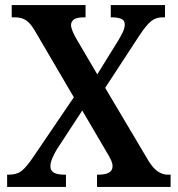

<svg xmlns="http://www.w3.org/2000/svg" viewBox="-20 -734 699 754"><path d="M8 0V-48H14Q48 -48 67.5 -65Q87 -82 111 -118L270 -352L117 -613Q101 -641 83.5 -653.5Q66 -666 38 -666H26V-714H316V-666H312Q280 -666 269.5 -657Q259 -648 259 -636Q259 -617 282 -578L362 -442L445 -576Q454 -591 462 -607.5Q470 -624 470 -637Q470 -655 455 -660.5Q440 -666 418 -666H415V-714H628V-666H619Q592 -666 573 -650.5Q554 -635 527 -594L393 -389L564 -101Q583 -71 601.5 -59.5Q620 -48 638 -48H650V0H361V-48H366Q422 -48 422 -81Q422 -92 416.5 -104.5Q411 -117 391 -150L303 -300L203 -147Q194 -132 186 -114Q178 -96 178 -81Q178 -64 191.5 -56Q205 -48 235 -48H239V0Z"/></svg>

Font: Noto Serif Ethiopic SemiCondensed SemiBold
Style: Regular
Weight: 600
Width: 4
Designer: Monotype Design Team
Foundry: Monotype Imaging Inc.
Version: Version 2.102; ttfautohint (v1.8.4.7-5d5b)